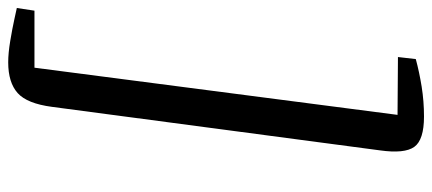

<svg xmlns="http://www.w3.org/2000/svg" viewBox="-313 -578 1054 468"><g transform="rotate(-90 214.0 -344.0)"><path d="M164 162.5Q107 162.5 90 138.8Q73 115 81.5 55L187.5 -744Q195.5 -805 221.2 -828Q247 -851 296 -851Q318.5 -851 348.5 -846Q378.5 -841 402 -835.8Q425.5 -830.5 428.5 -830L422 -787H283L168 98L309 99L304 142.5Q272.5 151 236.8 156.8Q201 162.5 164 162.5Z"/></g></svg>

Font: Merriweather
Style: Italic
Weight: 400
Italic angle: -7.8°
Designer: Eben Sorkin
Foundry: Eben Sorkin
Version: Version 2.100